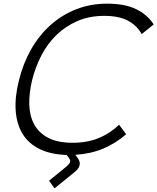

<svg xmlns="http://www.w3.org/2000/svg" viewBox="-20 -840 863 1053"><path d="M823 -706 757 -653Q731 -700 682 -726.5Q633 -753 552 -753Q470 -753 404.5 -724.5Q339 -696 289.5 -648Q240 -600 207 -536Q174 -472 156 -400Q139 -329 140.5 -267Q142 -205 167.5 -158Q193 -111 244.5 -84Q296 -57 379 -57Q459 -57 522 -83Q585 -109 633 -156L672 -104Q615 -54 546 -25Q477 4 393 9L402 21Q409 30 413.5 39.5Q418 49 417.5 59.5Q417 70 410.5 81Q404 92 389 104L279 193L249 151L323 91Q339 78 348.5 69.5Q358 61 362 54Q366 47 365 40.5Q364 34 358 26L346 10Q257 7 196.5 -23Q136 -53 103.5 -106.5Q71 -160 66 -234.5Q61 -309 84 -400Q107 -493 151 -570Q195 -647 257 -702.5Q319 -758 397.5 -789Q476 -820 568 -820Q664 -820 726 -790Q788 -760 823 -706Z"/></svg>

Font: TypoPRO Sinkin Sans
Style: 300 Light Italic
Weight: 300
Italic angle: -112°
Designer: Keith Bates
Foundry: K-Type
Version: Sinkin Sans (version 1.0)  by Keith Bates   •   © 2014   www